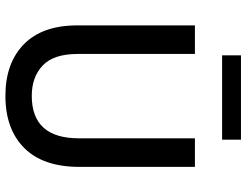

<svg xmlns="http://www.w3.org/2000/svg" viewBox="-118 -762 889 692"><g transform="rotate(90 326.0 -415.5)"><path d="M581 -258Q581 -127 513 -59Q445 9 325 9Q207 9 139 -57.5Q71 -124 71 -250V-674H174V-251Q174 -165 215.5 -125.5Q257 -86 325 -86Q478 -86 478 -256V-674H581ZM483 -772H179V-840H483Z"/></g></svg>

Font: Hind Vadodara Medium
Style: Regular
Weight: 500
Designer: Hitesh Malaviya
Foundry: Indian Type Foundry
Version: Version 1.001;PS 1.0;hotconv 1.0.86;makeotf.lib2.5.63406; tt